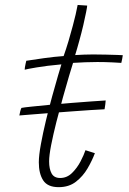

<svg xmlns="http://www.w3.org/2000/svg" viewBox="-20 -738 522 774"><path d="M401.5 -297.5Q378.5 -296.5 344 -294.2Q309.5 -292 270 -289Q230.5 -286 190.5 -283Q150.5 -280 116 -277.2Q81.5 -274.5 58 -272.5Q59 -279 61.5 -289Q64 -299 66.5 -303Q76 -305 107 -308.2Q138 -311.5 180.5 -315.5Q223 -319.5 267.5 -323Q312 -326.5 349.2 -329.2Q386.5 -332 406 -333Q406 -330 404.5 -317.2Q403 -304.5 401.5 -297.5ZM362.5 -120.5Q351.5 -91 333 -59.2Q314.5 -27.5 286.2 -5.5Q258 16.5 216.5 16.5Q172 16.5 154.2 -10.8Q136.5 -38 136.5 -83.5Q136.5 -111.5 144.8 -156.5Q153 -201.5 165.2 -252.2Q177.5 -303 190.5 -350.5Q203.5 -398 213.8 -432.8Q224 -467.5 227.5 -478.5Q167 -473 127.5 -466.2Q88 -459.5 79.5 -457Q79.5 -460.5 80.5 -467.2Q81.5 -474 83.2 -481.2Q85 -488.5 86 -493Q114 -497.5 157 -503.5Q200 -509.5 236.5 -512Q246.5 -540 256 -571.8Q265.5 -603.5 273.5 -634Q280 -658 285 -679.8Q290 -701.5 293 -718L331.5 -715.5Q331.5 -711 327.2 -689.2Q323 -667.5 315.8 -636.5Q308.5 -605.5 299.5 -573Q295.5 -558 291.2 -543.5Q287 -529 283 -516Q297 -517 319 -517.8Q341 -518.5 355 -518.5Q381 -518.5 407.2 -517.8Q433.5 -517 452.5 -516.5Q471.5 -516 475 -515.5Q475 -512 472.5 -500.2Q470 -488.5 469 -484.5Q464 -485 433.8 -486.5Q403.5 -488 372.5 -488Q350 -488 323.2 -487Q296.5 -486 274.5 -484.5Q269.5 -468.5 258.2 -431Q247 -393.5 233.5 -344.8Q220 -296 207.2 -245.8Q194.5 -195.5 186.2 -153.2Q178 -111 178 -87.5Q178 -57 188 -38.8Q198 -20.5 222.5 -20.5Q250 -20.5 270.5 -40.8Q291 -61 304.8 -87.5Q318.5 -114 324.5 -132.5Q326.5 -132 331.8 -130.2Q337 -128.5 343.5 -126.5Q350 -124.5 355.2 -122.8Q360.5 -121 362.5 -120.5Z"/></svg>

Font: Grandstander Thin
Style: Italic
Weight: 100
Italic angle: -15°
Designer: Tyler Finck
Foundry: Etcetera Type Co
Version: Version 1.200